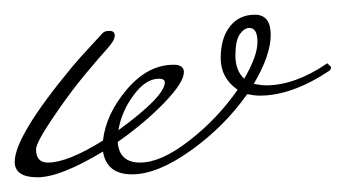

<svg xmlns="http://www.w3.org/2000/svg" viewBox="-23 -234 470 261"><path d="M309 -127Q327 -158 327 -177Q327 -196 316 -196Q309 -196 303 -187.5Q297 -179 297 -158.5Q297 -138 309 -127ZM201 -122Q201 -127 193 -127Q175 -127 158.5 -104.5Q142 -82 138 -57Q201 -103 201 -122ZM117 -28Q59 7 28 7Q-3 7 -3 -14Q-3 -49 75 -143Q85 -155 99.5 -170.5Q114 -186 116.5 -189Q119 -192 126 -192Q133 -192 133 -185.5Q133 -179 122.5 -167.5Q112 -156 92 -132Q72 -108 49 -74Q26 -40 26 -31Q26 -13 42 -13Q69 -13 117 -43Q121 -79 149.5 -112.5Q178 -146 213 -146Q227 -146 227 -136Q227 -122 200.5 -94.5Q174 -67 137 -41Q139 -13 167.5 -13Q196 -13 234.5 -43Q273 -73 300 -112Q277 -128 277 -155Q277 -182 289.5 -198Q302 -214 323.5 -214Q345 -214 345 -186.5Q345 -159 322 -120Q332 -118 339 -118Q378 -118 422 -148L427 -143Q427 -140 425 -138Q374 -104 330 -104Q323 -104 313 -106Q282 -62 236.5 -29.5Q191 3 156.5 3Q122 3 117 -28Z"/></svg>

Font: Miss Fajardose
Style: Regular
Weight: 400
Version: Version 1.000